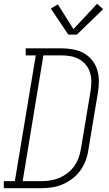

<svg xmlns="http://www.w3.org/2000/svg" viewBox="-54 -989 574 1009"><path d="M-34 0V-37H24L134 -698H81V-735H270Q300 -735 330 -729.5Q360 -724 385 -710.5Q410 -697 428.5 -674.5Q447 -652 456 -624.5Q465 -597 465.5 -566.5Q466 -536 461 -505L410 -199Q406 -171 395.5 -143.5Q385 -116 367.5 -92Q350 -68 325.5 -49.5Q301 -31 273.5 -19.5Q246 -8 217.5 -4Q189 0 161 0ZM65 -37H161Q185 -37 209 -40.5Q233 -44 256 -53.5Q279 -63 299.5 -78.5Q320 -94 335 -114.5Q350 -135 358.5 -158Q367 -181 371 -205L422 -511Q426 -536 426 -560.5Q426 -585 419 -607.5Q412 -630 397.5 -648Q383 -666 362.5 -677.5Q342 -689 318 -693.5Q294 -698 270 -698H174ZM305 -807 213 -944 250 -966 332 -836 456 -969 488 -941 350 -807Z"/></svg>

Font: Iosevka Slab Extralight
Style: Italic
Weight: 200
Italic angle: -9°
Monospace: yes
Designer: Belleve Invis
Foundry: Belleve Invis
Version: Version 11.1.1; ttfautohint (v1.8.3)